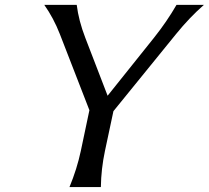

<svg xmlns="http://www.w3.org/2000/svg" viewBox="-20 -757 845 777"><path d="M261.2 0Q291.5 -73.2 307.1 -146.5L341.8 -311L222.2 -619.1Q196.8 -684.1 159.2 -737.3H290.5Q298.3 -673.8 325.2 -604L415.5 -369.6L603 -604Q654.8 -668.9 694.3 -737.3H805.2Q747.1 -686.5 692.4 -619.1L439 -307.1L404.8 -146.5Q389.2 -73.2 388.2 0Z"/></svg>

Font: Classica
Style: Book Oblique
Weight: 400
Italic angle: -12°
Designer: Wojciech Kalinowski "wmk69" (wmk69@o2.pl)
Foundry: Wojciech Kalinowski "wmk69" (wmk69@o2.pl)
Version: Version 2.1.1; 2021-05-14